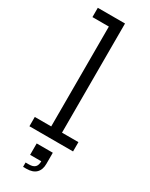

<svg xmlns="http://www.w3.org/2000/svg" viewBox="-257 -838 868 1109"><g transform="rotate(30 177.5 -284.0)"><path d="M217.5 -62H327V0H36V-62H145.5V-728H36V-790H217.5ZM122 65H229.5V120L201.5 141H122ZM196.5 75H229.5V139.5Q229.5 178.5 207.8 200Q186 221.5 143.5 221.5H121.5V192.5H143.5Q171.5 192.5 184 180Q196.5 167.5 196.5 141Z"/></g></svg>

Font: Hepta Slab
Style: Regular
Weight: 400
Designer: Michael LaGattuta
Foundry: Michael LaGattuta
Version: Version 1.100